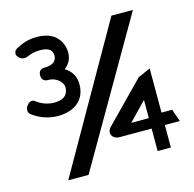

<svg xmlns="http://www.w3.org/2000/svg" viewBox="-106 -760 951 940"><g transform="rotate(-15 370.0 -290.0)"><path d="M27 -332C18 -316 17 -298 34 -287C64 -265 107 -245 160 -245C233 -245 301 -280 301 -369C301 -411 280 -440 250 -458C271 -473 288 -498 288 -534C288 -551 281 -646 157 -646C114 -646 78 -632 52 -617C41 -611 37 -603 37 -590V-586L39 -584C45 -576 58 -549 99 -568C115 -575 134 -579 158 -579C197 -579 219 -566 219 -536C219 -502 191 -491 156 -491C136 -491 126 -479 126 -460C126 -441 136 -428 156 -428C208 -428 231 -391 231 -372C231 -333 206 -313 160 -313C125 -313 93 -326 72 -343C53 -359 36 -344 28 -332ZM126 72H229L648 -652H539ZM394 -126C377 -108 381 -85 398 -74C405 -70 414 -67 423 -67H586V47H653V-67H729L707 -130H653V-354L590 -326ZM497 -120 586 -212V-120Z"/></g></svg>

Font: Charger Pro
Style: ExBdExt
Weight: 400
Designer: Jasper
Foundry: Cannot Into Space Fonts
Version: Version 1.09